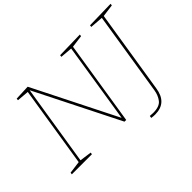

<svg xmlns="http://www.w3.org/2000/svg" viewBox="-153 -997 1426 1426"><g transform="rotate(-45 560.5 -284.0)"><path d="M586 -687 798 -692 796 -677 698 -664 593 0H575L242 -663L141 -28L235 -15L233 0H22L24 -15L122 -28L223 -664L128 -672L130 -687L250 -692L580 -35L679 -664L584 -672ZM1121 -692 1119 -677 1021 -664 917 -9Q898 124 774 124Q756 124 735 121L738 103Q760 105 772 105Q839 105 864.5 71.5Q890 38 897 -8L1001 -664L898 -672L900 -687Z"/></g></svg>

Font: Bitter Pro Thin
Style: Italic
Weight: 250
Italic angle: -9°
Designer: Sol Matas, and Bitter project Authors
Foundry: Sol Matas
Version: Version 1.010